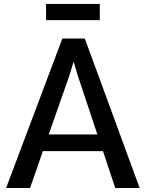

<svg xmlns="http://www.w3.org/2000/svg" viewBox="-20 -944 732 964"><path d="M195.3 -185.1 130.9 0H10.7L293 -750.5H405.8L681.2 0H558.6L497.1 -185.1ZM468.8 -269 371.1 -562.5 349.6 -634.3 327.6 -562.5 224.6 -269ZM211.4 -842.8V-924.3H481V-842.8Z"/></svg>

Font: HaufeMerriweatherSans
Style: Regular
Weight: 400
Designer: Eben Sorkin ( eben@eyebytes.com )
Foundry: Eben Sorkin
Version: Version 1.56